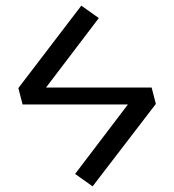

<svg xmlns="http://www.w3.org/2000/svg" viewBox="-20 -600 617 680"><path d="M143 -290H517L532 -232L308 60L246 16L433 -230H60L45 -288L268 -580L330 -536Z"/></svg>

Font: M PLUS 1p
Style: Regular
Weight: 400
Version: Version 1.062